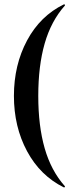

<svg xmlns="http://www.w3.org/2000/svg" viewBox="-20 -745 349 883"><path d="M274 -725Q276 -726 278 -723.5Q280 -721 278 -719Q215 -648 185.5 -545Q156 -442 156 -304Q156 -166 185.5 -63Q215 40 278 111Q280 112 278 115Q276 118 274 117Q165 63 104.5 -49.5Q44 -162 44 -304Q44 -446 104.5 -559Q165 -672 274 -725Z"/></svg>

Font: Cormorant Unicase
Style: Bold
Weight: 700
Designer: Christian Thalmann (Catharsis Fonts)
Foundry: Catharsis Fonts
Version: Version 4.000